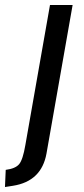

<svg xmlns="http://www.w3.org/2000/svg" viewBox="-105 -510 339 772"><path d="M-53 237 -85 242 -82 173Q-43 168 -28 150Q-13 132 -3 73L96 -490H187L82 107Q62 219 -53 237Z"/></svg>

Font: Cabin
Style: Italic
Weight: 400
Designer: Pablo Impallari
Foundry: Pablo Impallari. www.impallari.com Igino Marini. www.ikern.com
Version: Version 1.005